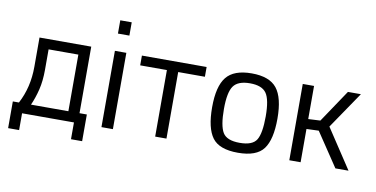

<svg xmlns="http://www.w3.org/2000/svg" viewBox="-76 -914 2424 1239"><g transform="rotate(10 1135.5 -294.5)"><path d="M70 -64Q128 -173 128 -308V-500H467V-64H515V111H442V1H102V111H30V-64ZM199 -301Q199 -228 185 -170.5Q171 -113 149 -64H394V-435H199Z M622 0V-500H697V0ZM622 -613V-700H697V-613Z M799 -500H1223V-436H1048V0H974V-436H799Z M1303 -251Q1303 -388 1352 -449Q1401 -510 1517.5 -510Q1634 -510 1682.5 -449Q1731 -388 1731 -251Q1731 -114 1685 -52Q1639 10 1517 10Q1395 10 1349 -52Q1303 -114 1303 -251ZM1380 -253Q1380 -143 1406.5 -99Q1433 -55 1517.5 -55Q1602 -55 1628 -98.5Q1654 -142 1654 -252Q1654 -362 1625 -403.5Q1596 -445 1517.5 -445Q1439 -445 1409.5 -403.5Q1380 -362 1380 -253Z M1927 -283 2006 -287 2149 -500H2234L2070 -259L2241 0H2155L2007 -221L1927 -218V0H1853V-500H1927Z"/></g></svg>

Font: Titillium Web[RUS by Daymarius]
Style: Regular
Weight: 400
Designer: Cyrillization by Daymarius
Foundry: Cyrillization by Daymarius
Version: Version 1.002 September 11, 2018